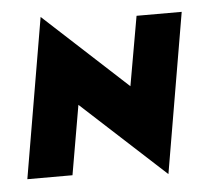

<svg xmlns="http://www.w3.org/2000/svg" viewBox="-54 -788 915 877"><g transform="rotate(-5 404.0 -350.0)"><path d="M601 -700 545 -382 164 -733 39 0H246L301 -318L683 33L808 -700Z"/></g></svg>

Font: Jost Black
Style: Italic
Weight: 900
Italic angle: -5°
Version: Version 3.710